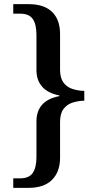

<svg xmlns="http://www.w3.org/2000/svg" viewBox="-20 -780 472 927"><path d="M44 127V81H77Q121 81 138.5 54.5Q156 28 156 -22V-194Q156 -243 183 -274Q210 -305 267 -316V-319Q211 -330 183.5 -361.5Q156 -393 156 -441V-611Q156 -662 138.5 -688Q121 -714 77 -714H44V-760H118Q193 -760 231.5 -722.5Q270 -685 270 -616V-443Q270 -404 286 -382Q302 -360 328.5 -351Q355 -342 387 -341V-294Q355 -293 328.5 -284Q302 -275 286 -253Q270 -231 270 -191V-18Q270 49 231.5 88Q193 127 118 127Z"/></svg>

Font: Noto Serif Thai Medium
Style: Regular
Weight: 500
Version: Version 2.001